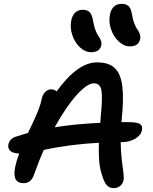

<svg xmlns="http://www.w3.org/2000/svg" viewBox="-20 -969 780 982"><path d="M645 -731.9Q613.8 -731.9 586.9 -757.1Q560.1 -782.2 547.6 -820.1Q535.2 -857.9 542 -893.1Q553.2 -949.2 602.1 -949.2Q626 -949.2 638.4 -937Q650.9 -924.8 655.8 -891.1Q659.7 -866.2 668 -846.2Q676.3 -826.2 683.6 -816.7Q690.9 -807.1 695.1 -794.9Q699.2 -782.7 696.8 -769Q688.5 -731.9 645 -731.9ZM445.8 -702.1Q415 -702.1 388.4 -727.3Q361.8 -752.4 349.6 -790Q337.4 -827.6 344.2 -862.8Q355.5 -918.9 403.8 -918.9Q427.2 -918.9 439.2 -906Q451.2 -893.1 457 -857.9Q460.9 -832.5 469.2 -812.3Q477.5 -792 484.9 -782.2Q492.2 -772.5 496.3 -761Q500.5 -749.5 498 -737.8Q491.2 -702.1 445.8 -702.1ZM562 -6.8Q537.6 -6.8 523.7 -24.7Q509.8 -42.5 498 -85.9Q482.4 -135.7 485.8 -238.8Q336.4 -231 204.1 -202.1Q180.7 -150.9 154.8 -78.1Q140.6 -32.2 100.1 -32.2Q41.5 -32.2 57.1 -112.8Q64.5 -147.9 78.1 -184.1Q46.9 -184.6 32.7 -197.3Q18.6 -210 22.9 -230Q28.8 -260.3 64 -271Q115.7 -286.6 123 -289.1Q125 -293.5 132.3 -308.6Q139.6 -323.7 142.1 -328.9Q144.5 -334 150.9 -347.7Q157.2 -361.3 159.9 -367.7Q162.6 -374 167.7 -385.5Q172.9 -397 175.5 -404.5Q178.2 -412.1 181.9 -421.9Q185.5 -431.6 187.7 -440.2Q189.9 -448.7 191.9 -457Q196.3 -482.4 210 -497.3Q223.6 -512.2 242.2 -512.2Q256.8 -512.2 270 -502Q376.5 -649.9 476.1 -649.9Q536.6 -649.9 567.1 -620.8Q597.7 -591.8 605.5 -528.3Q613.3 -464.8 603 -363.8Q602.5 -360.4 602.1 -353.8Q601.6 -347.2 601.1 -344.2H638.2Q681.6 -344.2 696 -334.7Q710.4 -325.2 706.1 -303.2Q701.7 -278.3 672.6 -260.3Q643.6 -242.2 604 -242.2H597.2Q597.7 -194.3 602.8 -151.4Q607.9 -108.4 611.3 -84.7Q614.7 -61 611.8 -46.9Q607.4 -28.3 594 -17.6Q580.6 -6.8 562 -6.8ZM460.9 -543Q425.3 -543 370.6 -481.4Q315.9 -419.9 259.8 -317.9Q359.4 -334.5 493.2 -340.8Q493.2 -351.6 495.1 -371.1Q505.4 -470.7 498.8 -506.8Q492.2 -543 460.9 -543Z"/></svg>

Font: Shantell Sans Irregular
Style: Italic
Weight: 500
Italic angle: -11.31°
Designer: Stephen Nixon, Anya Danilova, Shantell Martin
Foundry: Arrow Type
Version: Version 1.006;[9816181b4]